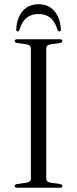

<svg xmlns="http://www.w3.org/2000/svg" viewBox="-20 -885 364 905"><path d="M198 -43Q198 -27 218.5 -24L263 -17.5Q274 -15.5 274 -8Q274 0 262.5 0H61Q49.5 0 49.5 -8Q49.5 -15.5 60.5 -17.5L105 -24Q125.5 -27 125.5 -43V-657Q125.5 -673 105 -676L60.5 -682.5Q49.5 -684.5 49.5 -692Q49.5 -700 61 -700H262.5Q274 -700 274 -692Q274 -684.5 263 -682.5L218.5 -676Q198 -673 198 -657ZM162 -819Q128.5 -819 106 -801.5Q83.5 -784 72 -745Q69.5 -737 63.5 -737Q55.5 -737 56.5 -748Q60 -801.5 87.2 -833.2Q114.5 -865 162 -865Q208.5 -865 236 -833.2Q263.5 -801.5 267 -748Q268 -737 259.5 -737Q254 -737 251 -745Q239 -784.5 216.5 -801.8Q194 -819 162 -819Z"/></svg>

Font: Fraunces 72pt Light
Style: Regular
Weight: 300
Version: Version 1.000;[0bf87f6ff]